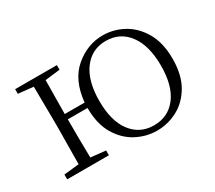

<svg xmlns="http://www.w3.org/2000/svg" viewBox="-105 -723 1048 937"><g transform="rotate(-30 418.5 -254.0)"><path d="M546 -16Q626 -16 673 -77.5Q720 -139 720 -252Q720 -365 673 -428Q626 -491 546 -491Q467 -491 420 -428Q373 -365 373 -252Q373 -139 420 -77.5Q467 -16 546 -16ZM546 14Q486 14 431 -15Q376 -44 341 -103Q306 -162 306 -252H195Q195 -137 197 -36L281 -27V0H46V-27L131 -36L133 -226V-283L131 -473L46 -482V-508H281V-482L197 -472L195 -282H307Q319 -403 390 -462.5Q461 -522 546 -522Q607 -522 661.5 -492.5Q716 -463 751 -403Q786 -343 786 -253Q786 -163 751.5 -103.5Q717 -44 662 -15Q607 14 546 14Z"/></g></svg>

Font: Minh Nguyen ExtraLight
Style: Regular
Weight: 250
Designer: Ryoko NISHIZUKA 西塚涼子 (kana & ideographs); Frank Grießhammer (Latin, Greek & Cyrillic); Wenlong ZHANG 张文龙 (bopomofo); San
Foundry: Adobe
Version: Version 1.100;July 7, 2023;FontCreator 14.0.0.2814 64-bit